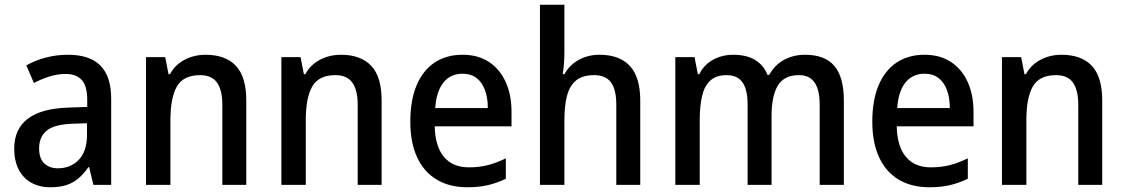

<svg xmlns="http://www.w3.org/2000/svg" viewBox="-20 -780 4743 810"><path d="M267 -549Q359 -549 404 -503Q449 -457 449 -364V0H374L356 -75H353Q333 -46 310.5 -27Q288 -8 259.5 1Q231 10 192 10Q146 10 111.5 -9.5Q77 -29 58.5 -65.5Q40 -102 40 -153Q40 -235 96.5 -278.5Q153 -322 266 -326L348 -329V-359Q348 -418 324.5 -443Q301 -468 257 -468Q223 -468 189.5 -457.5Q156 -447 123 -430L91 -504Q127 -525 172.5 -537Q218 -549 267 -549ZM285 -258Q208 -255 176.5 -228.5Q145 -202 145 -154Q145 -111 167 -90.5Q189 -70 224 -70Q278 -70 312.5 -106Q347 -142 347 -211V-260Z M847 -549Q931 -549 975 -502.5Q1019 -456 1019 -356V0H918V-338Q918 -400 895.5 -431.5Q873 -463 824 -463Q754 -463 726.5 -415.5Q699 -368 699 -273V0H596V-539H677L691 -467H697Q712 -495 735.5 -513Q759 -531 787.5 -540Q816 -549 847 -549Z M1418 -549Q1502 -549 1546 -502.5Q1590 -456 1590 -356V0H1489V-338Q1489 -400 1466.5 -431.5Q1444 -463 1395 -463Q1325 -463 1297.5 -415.5Q1270 -368 1270 -273V0H1167V-539H1248L1262 -467H1268Q1283 -495 1306.5 -513Q1330 -531 1358.5 -540Q1387 -549 1418 -549Z M1931 -549Q1997 -549 2043 -518.5Q2089 -488 2113.5 -434Q2138 -380 2138 -307V-247H1814Q1816 -162 1853 -118Q1890 -74 1958 -74Q2002 -74 2038.5 -83.5Q2075 -93 2114 -112V-26Q2077 -8 2039 1Q2001 10 1951 10Q1876 10 1822 -22.5Q1768 -55 1739.5 -117Q1711 -179 1711 -266Q1711 -357 1737.5 -420Q1764 -483 1813.5 -516Q1863 -549 1931 -549ZM1931 -469Q1881 -469 1851 -432Q1821 -395 1816 -324H2038Q2038 -366 2026.5 -398.5Q2015 -431 1991.5 -450Q1968 -469 1931 -469Z M2361 -558Q2361 -533 2359 -509Q2357 -485 2354 -467H2361Q2376 -494 2398.5 -512Q2421 -530 2449 -539.5Q2477 -549 2508 -549Q2565 -549 2603.5 -528Q2642 -507 2661.5 -464.5Q2681 -422 2681 -355V0H2580V-338Q2580 -402 2557.5 -432.5Q2535 -463 2486 -463Q2439 -463 2411.5 -441.5Q2384 -420 2372.5 -377.5Q2361 -335 2361 -272V0H2258V-760H2361Z M3376 -549Q3459 -549 3499.5 -502.5Q3540 -456 3540 -354V0H3438V-338Q3438 -401 3416.5 -432Q3395 -463 3351 -463Q3288 -463 3261.5 -419Q3235 -375 3235 -290V0H3134V-339Q3134 -381 3124.5 -408.5Q3115 -436 3095.5 -449.5Q3076 -463 3046 -463Q3002 -463 2977 -440.5Q2952 -418 2942 -375.5Q2932 -333 2932 -273V0H2829V-539H2910L2924 -467H2930Q2944 -495 2966 -513Q2988 -531 3015.5 -540Q3043 -549 3073 -549Q3129 -549 3165.5 -527Q3202 -505 3218 -464H3225Q3249 -507 3288.5 -528Q3328 -549 3376 -549Z M3880 -549Q3946 -549 3992 -518.5Q4038 -488 4062.5 -434Q4087 -380 4087 -307V-247H3763Q3765 -162 3802 -118Q3839 -74 3907 -74Q3951 -74 3987.5 -83.5Q4024 -93 4063 -112V-26Q4026 -8 3988 1Q3950 10 3900 10Q3825 10 3771 -22.5Q3717 -55 3688.5 -117Q3660 -179 3660 -266Q3660 -357 3686.5 -420Q3713 -483 3762.5 -516Q3812 -549 3880 -549ZM3880 -469Q3830 -469 3800 -432Q3770 -395 3765 -324H3987Q3987 -366 3975.5 -398.5Q3964 -431 3940.5 -450Q3917 -469 3880 -469Z M4458 -549Q4542 -549 4586 -502.5Q4630 -456 4630 -356V0H4529V-338Q4529 -400 4506.5 -431.5Q4484 -463 4435 -463Q4365 -463 4337.5 -415.5Q4310 -368 4310 -273V0H4207V-539H4288L4302 -467H4308Q4323 -495 4346.5 -513Q4370 -531 4398.5 -540Q4427 -549 4458 -549Z"/></svg>

Font: Noto Sans Hebrew SemiCondensed Medium
Style: Regular
Weight: 500
Width: 4
Designer: Monotype Design Team
Foundry: Monotype Imaging Inc.
Version: Version 2.003